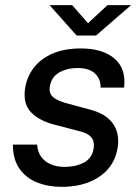

<svg xmlns="http://www.w3.org/2000/svg" viewBox="-20 -715 532 745"><path d="M219 10Q167 10 124 -7Q81 -24 55.5 -60.5Q30 -97 30 -154H124Q126 -124.5 140.8 -105.2Q155.5 -86 178.8 -76.8Q202 -67.5 229.5 -67.5Q276 -67.5 307.2 -85.2Q338.5 -103 343.5 -140Q347.5 -166.5 334 -182.5Q320.5 -198.5 288 -206L194 -230.5Q134 -245.5 101.5 -278.2Q69 -311 77 -370Q83.5 -415.5 110.2 -451Q137 -486.5 183.2 -506.8Q229.5 -527 294 -527Q378 -527 424 -488Q470 -449 461.5 -375H370.5Q370.5 -410.5 347.5 -430.8Q324.5 -451 282.5 -451Q238.5 -451 208.2 -432.8Q178 -414.5 173 -377Q169.5 -351.5 187.8 -336.8Q206 -322 245.5 -312.5L335.5 -288Q370.5 -278 392 -261.8Q413.5 -245.5 424.2 -226Q435 -206.5 437.5 -185.5Q440 -164.5 437 -146Q430.5 -97 401.8 -62.2Q373 -27.5 326.5 -8.8Q280 10 219 10ZM277.5 -577 172.5 -695H260L321.5 -625L397 -695H488.5L352.5 -577Z"/></svg>

Font: Public Sans Thin Medium
Style: Italic
Weight: 500
Italic angle: -8°
Version: Version 2.001